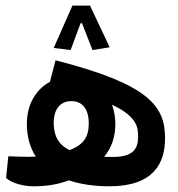

<svg xmlns="http://www.w3.org/2000/svg" viewBox="-20 -654 626 677"><path d="M99.1 2.9C140.1 2.9 181.6 -2.4 222.7 -18.1C265.1 -3.9 314 2.9 365.7 2.9C522.9 2.9 562 -80.1 562 -166C562 -278.8 508.3 -356.4 175.8 -441.4L156.2 -365.7C107.9 -339.4 74.7 -287.6 74.7 -217.3C74.7 -170.9 86.4 -132.3 106.4 -101.6C97.2 -101.1 87.4 -101.1 77.6 -101.1C55.2 -101.1 29.3 -102.1 9.3 -103L1.5 -26.9C22 -6.3 67.4 2.9 99.1 2.9ZM225.1 -124.5C187.5 -143.1 169.4 -173.8 169.4 -220.2C169.4 -271 193.8 -297.4 231.9 -297.4C269.5 -297.4 293 -271 293 -218.3C293 -170.4 273.9 -143.1 225.1 -124.5ZM297.4 -634.3H235.4L169.4 -484.9L229 -477.5L264.2 -572.3H269L306.2 -477.5L366.7 -487.3ZM347.2 -101.1C372.6 -131.8 386.7 -169.4 386.7 -217.3C386.7 -239.3 382.8 -262.7 375 -284.7C467.3 -241.7 466.8 -200.7 466.8 -171.4C466.8 -170.4 466.8 -169.4 466.8 -168.5C466.8 -129.4 447.8 -100.6 379.4 -100.6C368.2 -100.6 357.4 -100.6 347.2 -101.1Z"/></svg>

Font: Cascadia Code PL
Style: Regular
Weight: 400
Monospace: yes
Designer: Aaron Bell
Foundry: Saja Typeworks
Version: Version 2404.023